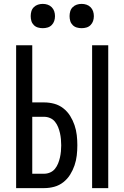

<svg xmlns="http://www.w3.org/2000/svg" viewBox="-20 -968 640 988"><path d="M454 0V-735H537V0ZM63 0V-735H146V-441H207Q234 -441 259.5 -434Q285 -427 306 -410.5Q327 -394 341 -371.5Q355 -349 363.5 -324Q372 -299 375 -273Q378 -247 378 -221Q378 -194 375 -168Q372 -142 363.5 -117Q355 -92 341 -69.5Q327 -47 306 -30.5Q285 -14 259.5 -7Q234 0 207 0ZM207 -74Q223 -74 238 -80.5Q253 -87 263 -99.5Q273 -112 279 -127Q285 -142 288.5 -157.5Q292 -173 293.5 -189Q295 -205 295 -220Q295 -236 293.5 -252Q292 -268 288.5 -283.5Q285 -299 279 -314Q273 -329 263 -341.5Q253 -354 238 -360.5Q223 -367 207 -367H146V-74ZM400 -823Q387 -823 375 -826.5Q363 -830 354 -839Q345 -848 341.5 -860Q338 -872 338 -885Q338 -898 341.5 -910Q345 -922 354 -931Q363 -940 375 -944Q387 -948 400 -948Q413 -948 425 -944Q437 -940 446 -931Q455 -922 459 -910Q463 -898 463 -885Q463 -872 459 -860Q455 -848 446 -839Q437 -830 425 -826.5Q413 -823 400 -823ZM200 -823Q187 -823 175 -826.5Q163 -830 154 -839Q145 -848 141.5 -860Q138 -872 138 -885Q138 -898 141.5 -910Q145 -922 154 -931Q163 -940 175 -944Q187 -948 200 -948Q213 -948 225 -944Q237 -940 246 -931Q255 -922 259 -910Q263 -898 263 -885Q263 -872 259 -860Q255 -848 246 -839Q237 -830 225 -826.5Q213 -823 200 -823Z"/></svg>

Font: Bmono
Style: Regular
Weight: 400
Monospace: yes
Designer: Belleve Invis
Foundry: Belleve Invis
Version: Version 11.2.2; ttfautohint (v1.8.2)